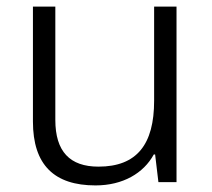

<svg xmlns="http://www.w3.org/2000/svg" viewBox="-20 -553 643 583"><path d="M516 -533H448V-247C448 -115 396 -47 279 -47C192 -47 148 -93 148 -189V-533H80V-184C80 -52 145 10 270 10C353 10 416 -27 447 -84H451L461 0H516Z"/></svg>

Font: Noto Sans Thaana Light
Style: Regular
Weight: 300
Designer: David Williams
Foundry: Google Inc.
Version: Version 3.001